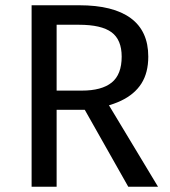

<svg xmlns="http://www.w3.org/2000/svg" viewBox="-20 -709 645 729"><path d="M281 -689Q410 -689 476.5 -640Q543 -591 543 -494Q543 -433 517 -392Q491 -351 439.5 -326.5Q388 -302 309 -292H179V-365H291Q366 -365 404 -395.5Q442 -426 442 -494Q442 -558 403.5 -586.5Q365 -615 280 -615H195V0H100V-689ZM389 -317 580 0H467L294 -306Z"/></svg>

Font: Firava
Style: Regular
Weight: 400
Designer: Carrois Corporate & Edenspiekermann AG
Foundry: Greg Finn Gibson
Version: Version 5.000